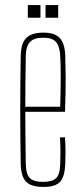

<svg xmlns="http://www.w3.org/2000/svg" viewBox="-20 -734 329 759"><path d="M217 -191H237Q239 -159 239 -133Q239 -107 238 -85Q236 -37 218 -16Q200 5 152 5Q103 5 83 -16Q63 -37 62 -85Q58 -300 62 -514Q63 -563 84 -584Q105 -605 152 -605Q196 -605 216 -584Q236 -563 238 -514Q239 -487 239.5 -431Q240 -375 237 -292H80Q80 -246 80.5 -196.5Q81 -147 82 -85Q83 -44 98.5 -29.5Q114 -15 150 -15Q186 -15 201.5 -29.5Q217 -44 218 -85Q219 -108 219 -133.5Q219 -159 217 -191ZM152 -585Q115 -585 99 -568.5Q83 -552 82 -514Q81 -455 80.5 -406.5Q80 -358 80 -312H218Q220 -379 220 -432.5Q220 -486 218 -514Q216 -552 201 -568.5Q186 -585 152 -585ZM160 -664V-714H210V-664ZM90 -664V-714H140V-664Z"/></svg>

Font: Big Shoulders Display Thin
Style: Regular
Weight: 100
Designer: Patric King
Foundry: XO Type Co
Version: Version 1.000; ttfautohint (v1.8.2)